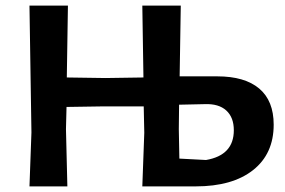

<svg xmlns="http://www.w3.org/2000/svg" viewBox="-20 -664 1017 684"><path d="M85 0 92 -192 85 -644H222L218 -388L356 -386L491 -388L487 -644H624L620 -392H754Q852 -392 903.5 -348.5Q955 -305 955 -220Q955 -116 881.5 -58Q808 0 677 0H487L494 -191L492 -285H347L217 -283L215 -204L220 0ZM617 -204 619 -99 714 -94Q813 -111 813 -200Q813 -246 786 -270.5Q759 -295 709 -293L618 -291Z"/></svg>

Font: Alegreya Sans
Style: Bold
Weight: 700
Designer: Juan Pablo del Peral
Foundry: Huerta Tipografica
Version: Version 2.007